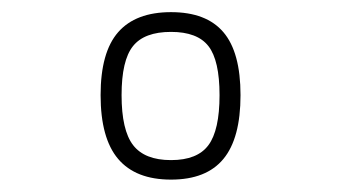

<svg xmlns="http://www.w3.org/2000/svg" viewBox="-20 -679 566 313"><path d="M372.1 -523.9Q372.1 -453.6 344.2 -419.9Q316.4 -386.2 258.8 -386.2Q201.2 -386.2 172.6 -419.9Q144 -453.6 144 -523.9Q144 -593.8 172.6 -626.5Q201.2 -659.2 258.8 -659.2Q316.4 -659.2 344.2 -626.5Q372.1 -593.8 372.1 -523.9ZM337.9 -523.9Q337.9 -580.6 319.8 -603.8Q301.8 -627 258.8 -627Q215.3 -627 196.8 -603.8Q178.2 -580.6 178.2 -523.9Q178.2 -466.8 197 -442.4Q215.8 -418 258.8 -418Q301.8 -418 319.8 -442.4Q337.9 -466.8 337.9 -523.9Z"/></svg>

Font: TitilliumText25L
Style: 999 wt
Weight: 900
Designer: Accademia di Belle Arti di Urbino and others
Foundry: Accademia di Belle Arti di Urbino and others.
Version: Version 25.000